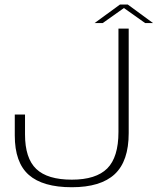

<svg xmlns="http://www.w3.org/2000/svg" viewBox="-20 -798 678 825"><path d="M288.5 6.5Q412.5 6.5 472.8 -49.5Q533 -105.5 533 -226V-675H489V-231Q489 -122.5 440.8 -74.2Q392.5 -26 288.5 -26Q184 -26 135.8 -72Q87.5 -118 87.5 -220.5V-306H43.5V-216Q43.5 -99.5 103.8 -46.5Q164 6.5 288.5 6.5ZM386.5 -699H421.5L512.5 -763.5L603.5 -699H637.5L529 -778.5H495.5Z"/></svg>

Font: Anybody SemiExpanded ExtraLight
Style: Regular
Weight: 250
Width: 6
Version: Version 1.113;gftools[0.9.25]